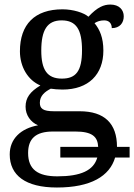

<svg xmlns="http://www.w3.org/2000/svg" viewBox="-20 -587 592 847"><path d="M525.9 -515.1C525.9 -543 506.3 -566.9 466.8 -566.9C438 -566.9 409.7 -555.7 370.1 -513.2C350.1 -530.8 302.7 -545.9 255.9 -545.9C133.3 -545.9 67.9 -479.5 67.9 -360.8C67.9 -292.5 103 -232.9 158.2 -210C112.8 -182.6 92.8 -155.8 92.8 -116.2C92.8 -79.1 115.2 -47.9 147.9 -34.2C71.8 -20.5 22.9 25.4 22.9 94.2C22.9 186 91.8 240.2 231 240.2C380.9 240.2 463.9 189.9 487.8 107.9H551.8V61H496.1C496.1 -42.5 440.9 -96.2 331.1 -96.2H217.8C168.9 -96.2 155.8 -108.4 155.8 -133.8C155.8 -164.6 178.2 -182.6 204.1 -195.8C215.3 -193.8 237.8 -191.9 255.9 -191.9C370.6 -191.9 436 -258.8 436 -363.8C436 -420.9 419.9 -457 397 -484.9C410.2 -493.2 422.9 -497.1 439.9 -497.1C461.9 -497.1 473.1 -482.9 473.1 -462.9C508.8 -462.9 525.9 -486.3 525.9 -515.1ZM104 87.9C104 24.9 137.2 -6.8 213.9 -6.8H312C386.2 -6.8 411.1 15.6 413.1 61H246.1V107.9H409.2C393.1 165 336.4 190.9 232.9 190.9C147 190.9 104 160.6 104 87.9ZM162.1 -363.8C162.1 -454.1 188 -497.1 252 -497.1C316.9 -497.1 341.8 -455.6 341.8 -365.2C341.8 -272.9 314.9 -240.2 252.9 -240.2C188 -240.2 162.1 -279.3 162.1 -363.8Z"/></svg>

Font: The Erased English
Style: Regular
Weight: 400
Designer: Monotype Design team + ligartures altered by 180 Amsterdam
Foundry: Monotype Imaging Inc.
Version: Version 1.030;Glyphs 3.1.2 (3151)